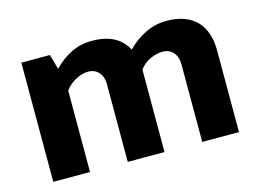

<svg xmlns="http://www.w3.org/2000/svg" viewBox="-73 -619 1011 747"><g transform="rotate(-15 432.0 -245.5)"><path d="M206 0H58V-480H173L190 -420Q222 -453 260 -472Q298 -491 345 -491Q448 -491 486 -418Q518 -451 558.5 -471Q599 -491 645 -491Q722 -491 764 -449.5Q806 -408 806 -328V0H658V-313Q658 -343 642 -361Q626 -379 599 -379Q575 -379 549 -367Q523 -355 506 -332V0H358V-313Q358 -343 342 -361Q326 -379 299 -379Q275 -379 249 -365Q223 -351 206 -328Z"/></g></svg>

Font: Ek Mukta ExtraBold
Style: Regular
Weight: 800
Designer: Girish Dalvi and Yashodeep Gholap
Foundry: Ek Type
Version: Version 2.538;PS 1.002;hotconv 16.6.51;makeotf.lib2.5.65220;